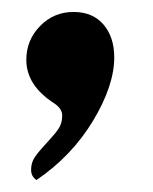

<svg xmlns="http://www.w3.org/2000/svg" viewBox="-20 -175 256 321"><path d="M32 109C32 116.3 35 122 41 126C80.3 99.3 111.8 66.3 135.5 27C159.2 -12.3 171 -47.7 171 -79C171 -101.7 165 -120 153 -134C141 -148 124.3 -155 103 -155C81 -155 62.3 -147.2 47 -131.5C31.7 -115.8 24 -97 24 -75C24 -46.3 39.7 -22 71 -2C79.7 4 84 10.7 84 18C84 26.7 82 34 78 40C74 46 67.3 54 58 64C48.7 74 42 82 38 88C34 94 32 101 32 109Z"/></svg>

Font: DonutKreme
Style: Regular
Weight: 400
Designer: Impallari Type
Foundry: Impallari Type
Version: Version 2.100